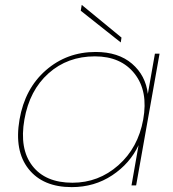

<svg xmlns="http://www.w3.org/2000/svg" viewBox="-20 -760 711 787"><path d="M60 -270Q82 -397 168 -472Q254 -547 372 -547Q465 -547 521 -499Q577 -451 586 -375L615 -540H634L538 0H519L548 -165Q513 -90 440 -41.5Q367 7 274 7Q156 7 97 -67.5Q38 -142 60 -270ZM369 -529Q257 -529 179 -459.5Q101 -390 80 -270Q59 -150 112.5 -80.5Q166 -11 277 -11Q384 -11 465 -82.5Q546 -154 567 -270Q588 -386 532 -457.5Q476 -529 369 -529ZM311 -716 315 -740 478 -606 475 -586Z"/></svg>

Font: Poppins Thin
Style: Italic
Weight: 250
Italic angle: -10°
Designer: Ninad Kale (Devanagari), Jonny Pinhorn (Latin)
Foundry: Indian Type Foundry
Version: Version 3.200;PS 1.000;hotconv 16.6.54;makeotf.lib2.5.65590